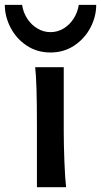

<svg xmlns="http://www.w3.org/2000/svg" viewBox="-20 -777 419 797"><path d="M244.6 -231.9Q244.6 -178.2 247.3 -107.2Q250 -36.1 254.4 0H133.3V-258.8Q133.3 -439 126 -498H244.6ZM189.5 -559.1Q133.8 -559.1 90.6 -587.9Q47.4 -616.7 23.7 -662.6Q0 -708.5 0 -756.8H71.8Q76.2 -725.6 93 -699.7Q109.9 -673.8 135.3 -658.7Q160.6 -643.6 189.5 -643.6Q218.8 -643.6 243.9 -658.7Q269 -673.8 285.6 -699.7Q302.2 -725.6 307.1 -756.8H379.4Q379.4 -708.5 355.7 -662.8Q332 -617.2 288.6 -588.1Q245.1 -559.1 189.5 -559.1Z"/></svg>

Font: Lesson One Medium
Style: Regular
Weight: 500
Designer: But Ko, Victor Gaultney, Annie Olsen, Julie Remington, Don Collingsworth, Eric Hays, Becca Hirsbrunner
Version: Version 1.100